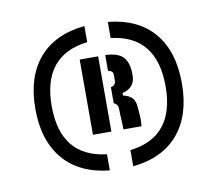

<svg xmlns="http://www.w3.org/2000/svg" viewBox="-55 -953 603 533"><g transform="rotate(-10 246.5 -686.5)"><path d="M214 -482.5Q130 -491 85 -543.8Q40 -596.5 40 -686Q40 -776.5 85 -828.8Q130 -881 214 -889.5V-844Q86 -829 86 -686Q86 -543 214 -528ZM280 -482.5V-528Q407 -543 407 -686Q407 -829 280 -844V-889.5Q364 -881 408.5 -828.8Q453 -776.5 453 -686Q453 -596.5 408.5 -543.8Q364 -491 280 -482.5ZM185 -588V-800H237V-588ZM271 -588Q271 -601 270 -616.2Q269 -631.5 269 -645Q269 -660 257 -664V-709.5Q271 -712 271 -726V-743Q271 -753 257 -755.5V-800Q290.5 -799 305.5 -785Q320.5 -771 322 -740V-731Q322 -696.5 286 -688V-681Q305 -676.5 312.8 -666.8Q320.5 -657 321 -638Q322 -627 322.8 -617Q323.5 -607 322 -588Z"/></g></svg>

Font: Big Shoulders Stencil Text Black
Style: Regular
Weight: 900
Designer: Patric King
Foundry: XO Type Co
Version: Version 1.000